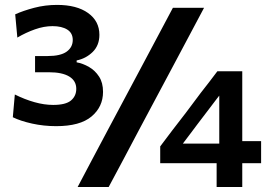

<svg xmlns="http://www.w3.org/2000/svg" viewBox="-20 -744 1080 764"><path d="M203.5 -242Q154 -242 107.8 -252.2Q61.5 -262.5 31 -277.5L39 -368Q78 -348.5 117 -337.5Q156 -326.5 191.5 -326.5Q241.5 -326.5 262.5 -344.2Q283.5 -362 283.5 -390.5Q283.5 -422.5 255.5 -439.5Q227.5 -456.5 175 -456.5H119.5V-521H169.5Q221 -521 245.2 -538.5Q269.5 -556 269.5 -585Q269.5 -612.5 247.8 -626.2Q226 -640 189 -640Q155 -640 119 -627.2Q83 -614.5 49 -594.5L40.5 -687Q72.5 -701.5 116.2 -713Q160 -724.5 207 -724.5Q285.5 -724.5 330.5 -692.2Q375.5 -660 375.5 -605.5Q375.5 -563.5 348.8 -537.2Q322 -511 285 -503.5V-496Q310 -491.5 334.2 -477.5Q358.5 -463.5 374.2 -439.2Q390 -415 390 -378.5Q390 -319 344.2 -280.5Q298.5 -242 203.5 -242ZM289 0Q318 -55 346 -108Q374.5 -161 410.5 -229.5L542.5 -477Q580 -547.5 609 -602Q637.5 -656 668 -713H792Q761.5 -656 733 -602Q704 -547.5 666.5 -477L534.5 -229.5Q498.5 -161 470.2 -108Q442 -55 412.5 0ZM842 0V-94.5H617.5V-161.5Q636.5 -187 666 -225.8Q695.5 -264.5 719 -294.5L778.5 -374Q795 -395 812 -417Q828.5 -439 845 -460.5H944V-182.5H1019V-94.5H944V0ZM764 -247.5Q749.5 -228 735.5 -209.5Q721.5 -191 707.5 -172.5H852.5V-363.5Q848.5 -358.5 845 -354Z"/></svg>

Font: Heraclito SemiBold
Style: Regular
Weight: 600
Designer: Kostas Bartsokas (font) & Cristiano Sobral (main changes)
Foundry: Kostas Bartsokas (font) & Cristiano Sobral (main changes)
Version: Version 1.00;July 8, 2020;FontCreator 13.0.0.2655 64-bit